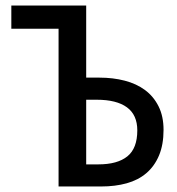

<svg xmlns="http://www.w3.org/2000/svg" viewBox="-20 -675 640 695"><path d="M192 0V-571H21V-655H292V-394H340Q389 -394 431.5 -383Q474 -372 505 -349Q536 -326 554 -290Q572 -254 572 -205Q572 -151 555.5 -112Q539 -73 509.5 -48Q480 -23 438.5 -11.5Q397 0 346 0ZM292 -80H336Q405 -80 441 -109Q477 -138 477 -203Q477 -259 439.5 -286.5Q402 -314 330 -314H292Z"/></svg>

Font: Source Code Pro Medium
Style: Regular
Weight: 500
Monospace: yes
Designer: Paul D. Hunt, Teo Tuominen
Foundry: Adobe Systems Incorporated
Version: Version 2.030;PS 1.000;hotconv 16.6.51;makeotf.lib2.5.65220